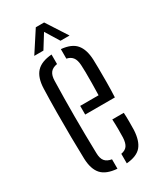

<svg xmlns="http://www.w3.org/2000/svg" viewBox="-193 -818 745 891"><g transform="rotate(-30 179.5 -373.0)"><path d="M49.5 -111.5Q48 -163.5 47.2 -228.5Q46.5 -293.5 47 -361Q47.5 -428.5 49.5 -487.5Q51.5 -545 77.5 -573.2Q103.5 -601.5 160 -606V-555Q134 -550.5 123 -535.5Q112 -520.5 111.5 -494Q106.5 -308.5 111.5 -106Q112 -76.5 123.8 -62.5Q135.5 -48.5 160 -44.5V6Q102 1.5 76.8 -26.8Q51.5 -55 49.5 -111.5ZM156 -286.5V-333H254.5Q255.5 -365 255.8 -398Q256 -431 255.8 -457.2Q255.5 -483.5 254.5 -494Q253 -522.5 241.8 -536.8Q230.5 -551 210 -555V-606Q265 -601 289.2 -572.5Q313.5 -544 316 -489Q316.5 -478 317 -444.5Q317.5 -411 317.2 -368.2Q317 -325.5 315 -286.5ZM210 6V-45Q232.5 -49 242.8 -63.2Q253 -77.5 254.5 -106.5Q255 -121.5 255 -148.8Q255 -176 253.5 -204H315Q316.5 -184.5 316.5 -156.2Q316.5 -128 316 -111.5Q313 -54.5 289.2 -26.5Q265.5 1.5 210 6ZM87.5 -640.5 160 -752H204.5L276.5 -640.5H228L182.5 -714.5L136.5 -640.5Z"/></g></svg>

Font: Big Shoulders Stencil Text Light
Style: Regular
Weight: 300
Designer: Patric King
Foundry: XO Type Co
Version: Version 1.000